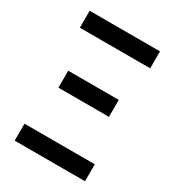

<svg xmlns="http://www.w3.org/2000/svg" viewBox="-178 -838 855 941"><g transform="rotate(30 250.0 -367.5)"><path d="M51 -639V-735H449V-639ZM107 -332V-428H393V-332ZM51 0V-96H449V0Z"/></g></svg>

Font: Zed Mono
Style: Bold
Weight: 700
Monospace: yes
Designer: Belleve Invis
Foundry: Belleve Invis
Version: Version 1.0.0; ttfautohint (v1.8.4)